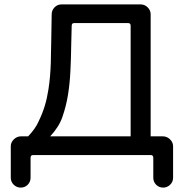

<svg xmlns="http://www.w3.org/2000/svg" viewBox="-20 -733 836 873"><path d="M74 120Q56 120 42.5 107Q29 94 29 75V-68Q29 -86 43 -99.5Q57 -113 75 -113H108Q124 -130 136.5 -147.5Q149 -165 156 -182Q173 -217 183.5 -251.5Q194 -286 200 -325Q205 -357 207.5 -387Q210 -417 211 -447Q212 -476 212 -501Q212 -526 213 -547L215 -668Q215 -686 228 -699.5Q241 -713 260 -713H619Q638 -713 651.5 -699.5Q665 -686 665 -668V-113H721Q739 -113 753 -99.5Q767 -86 767 -68V75Q767 94 753.5 107Q740 120 722 120Q703 120 690 107Q677 94 677 75V-16Q677 -28 665 -28H131Q119 -28 119 -16V75Q119 94 106 107Q93 120 74 120ZM208 -113H574V-616Q574 -628 563 -628H317Q306 -628 306 -616L304 -536Q303 -464 300 -407Q297 -350 289 -301Q281 -252 265 -205Q257 -180 242 -156.5Q227 -133 208 -113Z"/></svg>

Font: Huninn
Style: Regular
Weight: 400
Designer: justfont
Foundry: justfont
Version: Version 1.003